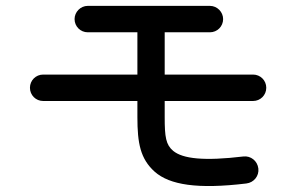

<svg xmlns="http://www.w3.org/2000/svg" viewBox="-20 -683 1040 654"><path d="M819 -58C845 -61 863 -84 860 -109C857 -135 834 -153 809 -150C675 -134 603 -142 570 -169C545 -190 541 -216 541 -284V-339H842C867 -339 887 -359 887 -384C887 -409 867 -429 842 -429H541V-573H695C720 -573 740 -593 740 -618C740 -642 720 -663 695 -663H279C254 -663 234 -642 234 -618C234 -593 254 -573 279 -573H448V-429H127C102 -429 82 -409 82 -384C82 -359 102 -339 127 -339H448V-284C448 -195 458 -142 507 -98C558 -53 653 -38 819 -58Z"/></svg>

Font: 寒蝉半圆体
Style: Regular
Weight: 400
Designer: Yoshimichi Ohira & Warren
Foundry: ChillType
Version: Version 1.800;Glyphs 3.1.1 (3135)